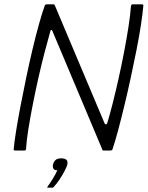

<svg xmlns="http://www.w3.org/2000/svg" viewBox="-20 -693 680 884"><path d="M462 -124Q464 -120 468 -120.5Q472 -121 474 -127Q485 -163 498.5 -216Q512 -269 525.5 -329.5Q539 -390 551 -452Q563 -514 571.5 -569Q580 -624 583 -665Q585 -673 589 -673H634Q637 -673 638.5 -671.5Q640 -670 640 -667Q637 -632 629 -579Q621 -526 608.5 -463Q596 -400 581.5 -333Q567 -266 552 -204Q537 -142 523 -90Q509 -38 498 -6Q497 -2 494 -1Q491 0 488 0H456Q451 0 450 -7L221 -551Q220 -555 216.5 -555Q213 -555 212 -550Q200 -508 185.5 -452.5Q171 -397 157 -335Q143 -273 131 -212Q119 -151 110.5 -98Q102 -45 100 -8Q99 0 93 0H50Q47 0 44.5 -1Q42 -2 43 -6Q46 -40 54.5 -92.5Q63 -145 75 -207.5Q87 -270 101 -337Q115 -404 130 -467Q145 -530 159.5 -582Q174 -634 186 -667Q187 -670 189.5 -671.5Q192 -673 194 -673H227Q231 -673 233 -667ZM290 65Q287 76 277 95Q267 114 254 133.5Q241 153 228 167Q225 171 223 171Q220 171 212 171Q204 171 198 171Q197 170 197.5 169Q198 168 201 163Q211 150 224 128.5Q237 107 244 91Q230 91 226 83.5Q222 76 224 65Q227 52 235.5 44Q244 36 262 36Q278 36 285.5 42.5Q293 49 290 65Z"/></svg>

Font: Glory Thin Light
Style: Italic
Weight: 300
Italic angle: -12°
Version: Version 1.011